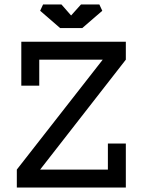

<svg xmlns="http://www.w3.org/2000/svg" viewBox="-20 -836 636 856"><path d="M155 -570V-454H75V-650H541V-570L159 -80H461V-196H541V0H55V-80L438 -570ZM347 -711H248L159 -788L172 -816H254L297 -767L341 -816H423L436 -788Z"/></svg>

Font: Graduate
Style: Regular
Weight: 400
Version: Version 1.001